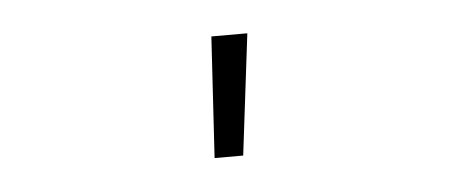

<svg xmlns="http://www.w3.org/2000/svg" viewBox="-27 -791 554 234"><g transform="rotate(-5 250.0 -674.0)"><path d="M228 -600 237 -748H281L263 -600Z"/></g></svg>

Font: Iosevka Curly Slab Extralight
Style: Regular
Weight: 200
Monospace: yes
Designer: Belleve Invis
Foundry: Belleve Invis
Version: Version 22.1.2; ttfautohint (v1.8.4)